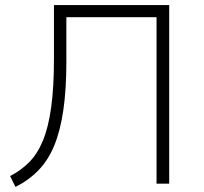

<svg xmlns="http://www.w3.org/2000/svg" viewBox="-20 -725 806 758"><path d="M41 13 20 -30Q63 -52 95.5 -85Q128 -118 149.5 -170Q171 -222 182 -301Q193 -380 193 -494V-705H648V0H598V-657H242V-482Q242 -372 230 -290Q218 -208 194 -150Q170 -92 131.5 -52.5Q93 -13 41 13Z"/></svg>

Font: Nunito Sans 7pt ExtraLight
Style: Regular
Weight: 250
Designer: Vernon Adams
Foundry: Vernon Adams
Version: Version 3.101;gftools[0.9.27]